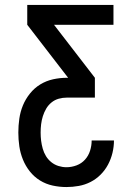

<svg xmlns="http://www.w3.org/2000/svg" viewBox="-20 -540 540 775"><path d="M248 215Q220 215 192.5 209Q165 203 141.5 188.5Q118 174 100.5 152Q83 130 72.5 104Q62 78 58 50.5Q54 23 54 -5Q54 -33 58 -61Q62 -89 72.5 -114.5Q83 -140 101 -162.5Q119 -185 143 -199.5Q167 -214 194.5 -220Q222 -226 250 -226H255L90 -440V-520H438V-440H198L363 -226V-146H250Q233 -146 217 -141.5Q201 -137 188 -126.5Q175 -116 166.5 -101.5Q158 -87 153 -71Q148 -55 146 -38.5Q144 -22 144 -5Q144 12 146 28Q148 44 152.5 60Q157 76 165.5 90Q174 104 187 114.5Q200 125 216 130Q232 135 248 135Q269 135 289 127.5Q309 120 323 104.5Q337 89 343.5 68.5Q350 48 350 27H440Q440 52 434 77Q428 102 416 124.5Q404 147 386 165Q368 183 345.5 194.5Q323 206 298 210.5Q273 215 248 215Z"/></svg>

Font: Iosevka SS10 Medium
Style: Regular
Weight: 500
Monospace: yes
Designer: Belleve Invis
Foundry: Belleve Invis
Version: Version 28.0.6; ttfautohint (v1.8.4)